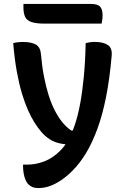

<svg xmlns="http://www.w3.org/2000/svg" viewBox="-20 -755 640 975"><path d="M463 -542Q504 -542 527.5 -526.5Q551 -511 547 -471Q537 -356 519 -264.5Q501 -173 475 -102Q449 -31 417.5 21.5Q386 74 348 112Q320 140 291.5 159.5Q263 179 234 189.5Q205 200 175 200Q167 200 160 199Q153 198 146.5 195.5Q140 193 134 189Q128 185 123 180Q111 167 104 142Q97 117 97 85V81H103Q107 81 111 81Q115 81 119 81Q162 81 205 64.5Q248 48 285 11Q306 -9 325 -41.5Q344 -74 359.5 -119.5Q375 -165 386.5 -225.5Q398 -286 405.5 -363.5Q413 -441 415 -536Q423 -538 429.5 -539Q436 -540 441.5 -541Q447 -542 452.5 -542Q458 -542 463 -542ZM96 -542Q138 -542 161.5 -529Q185 -516 188 -480Q193 -420 203 -368Q213 -316 226.5 -273Q240 -230 257.5 -195.5Q275 -161 296 -135Q317 -109 342 -92H376L349 -21H342Q308 -21 281 -27.5Q254 -34 232 -48Q210 -62 190 -85Q172 -106 155 -133Q138 -160 122 -196Q106 -232 91.5 -280Q77 -328 65.5 -391Q54 -454 47 -536Q54 -538 60 -539Q66 -540 72 -540.5Q78 -541 83.5 -541.5Q89 -542 96 -542ZM99 -735H442Q476 -735 488.5 -721Q501 -707 501 -676Q501 -668 500 -661Q499 -654 498 -647Q497 -640 496 -635H209Q164 -635 140 -643Q116 -651 107.5 -669.5Q99 -688 99 -718Q99 -721 99 -724.5Q99 -728 99 -730Q99 -732 99 -735Z"/></svg>

Font: Recursive Casual SemiBold
Style: Regular
Weight: 600
Version: Version 1.047